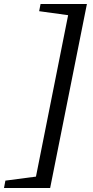

<svg xmlns="http://www.w3.org/2000/svg" viewBox="-94 -750 463 961"><path d="M341 -730 157 191H-74L-67 154L86 134L247 -674L102 -694L109 -730Z"/></svg>

Font: Piazzolla SC Medium
Style: Italic
Weight: 500
Italic angle: -11.3°
Designer: Juan Pablo del Peral
Foundry: Huerta Tipografica
Version: Version 1.330